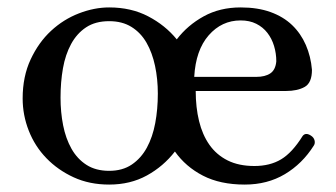

<svg xmlns="http://www.w3.org/2000/svg" viewBox="-20 -485 906 517"><path d="M456 -379Q485 -417 528.5 -441Q572 -465 628 -465Q674 -465 708.5 -452.5Q743 -440 766.5 -417.5Q790 -395 803.5 -364Q817 -333 820 -297Q820 -262 800.5 -251Q781 -240 750 -240H507Q507 -196 516 -159Q525 -122 544 -95Q563 -68 593 -53Q623 -38 665 -38Q707 -38 737 -56Q767 -74 795 -119Q803 -129 817 -120Q825 -115 827 -107Q829 -99 825 -93Q794 -44 747 -16Q700 12 639 12Q573 12 526.5 -12Q480 -36 451 -77Q420 -37 375.5 -12.5Q331 12 274 12Q221 12 178.5 -7.5Q136 -27 105 -59Q74 -91 57.5 -133Q41 -175 41 -220Q41 -279 62.5 -325Q84 -371 117.5 -402Q151 -433 192.5 -449Q234 -465 274 -465Q333 -465 379 -441Q425 -417 456 -379ZM274 -25Q310 -25 335 -42Q360 -59 375.5 -87.5Q391 -116 398 -153.5Q405 -191 405 -233Q405 -272 397.5 -307.5Q390 -343 374.5 -370Q359 -397 334 -412.5Q309 -428 274 -428Q237 -428 212 -411.5Q187 -395 171.5 -366.5Q156 -338 149.5 -301Q143 -264 143 -222Q143 -183 150 -147.5Q157 -112 172.5 -84.5Q188 -57 213 -41Q238 -25 274 -25ZM670 -278Q694 -278 708 -287.5Q722 -297 724 -320Q724 -341 718 -361Q712 -381 700 -396.5Q688 -412 670 -421Q652 -430 628 -430Q577 -430 542 -390Q507 -350 503 -278Z"/></svg>

Font: Alice
Style: Regular
Weight: 400
Designer: Cyreal (www.cyreal.org)
Foundry: Cyreal (www.cyreal.org)
Version: Version 1.010